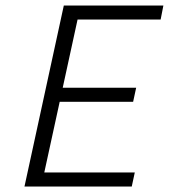

<svg xmlns="http://www.w3.org/2000/svg" viewBox="-20 -678 614 698"><path d="M564 -607H262L208 -359H475L464 -308H197L141 -51H470L459 0H69L212 -658H574Z"/></svg>

Font: EauTestText Semilight
Style: Italic
Weight: 300
Italic angle: -12°
Designer: Christian Thalmann (Catharsis Fonts)
Version: Version 0.001;PS 000.001;hotconv 1.0.88;makeotf.lib2.5.64775